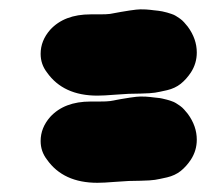

<svg xmlns="http://www.w3.org/2000/svg" viewBox="-20 -442 443 413"><path d="M81.1 -98.6Q67.4 -116.2 67.4 -138.7Q67.4 -167 87.9 -190.4Q118.2 -223.6 174.8 -223.6Q174.8 -223.6 193.4 -223.6Q210 -223.6 216.8 -224.6Q268.6 -234.4 282.2 -234.4Q294.9 -234.4 302.7 -233.4Q303.7 -233.4 311 -232.4Q318.4 -231.4 320.3 -231.4Q322.3 -231.4 329.1 -230Q335.9 -228.5 339.4 -227.5Q342.8 -226.6 348.6 -224.6Q354.5 -222.7 358.4 -220.2Q362.3 -217.8 367.2 -214.4Q372.1 -210.9 376 -206.5Q379.9 -202.1 383.8 -197.3Q403.3 -170.9 403.3 -141.6Q403.3 -118.2 390.6 -98.6Q380.9 -84 368.7 -74.2Q356.4 -64.5 339.4 -60.5Q322.3 -56.6 313.5 -55.2Q304.7 -53.7 282.2 -53.2Q259.8 -52.7 256.8 -52.7Q252 -52.7 227.5 -50.8Q203.1 -48.8 189.5 -48.8Q116.2 -48.8 81.1 -98.6ZM81.1 -286.1Q67.4 -303.7 67.4 -326.2Q67.4 -354.5 87.9 -377.9Q118.2 -411.1 174.8 -411.1Q174.8 -411.1 193.4 -411.1Q210 -411.1 216.8 -412.1Q268.6 -421.9 282.2 -421.9Q294.9 -421.9 302.7 -420.9Q303.7 -420.9 311 -419.9Q318.4 -418.9 320.3 -418.9Q322.3 -418.9 329.1 -417.5Q335.9 -416 339.4 -415Q342.8 -414.1 348.6 -412.1Q354.5 -410.2 358.4 -407.7Q362.3 -405.3 367.2 -401.9Q372.1 -398.4 376 -394Q379.9 -389.6 383.8 -384.8Q403.3 -358.4 403.3 -329.1Q403.3 -305.7 390.6 -286.1Q380.9 -271.5 368.7 -261.7Q356.4 -252 339.4 -248Q322.3 -244.1 313.5 -242.7Q304.7 -241.2 282.2 -240.7Q259.8 -240.2 256.8 -240.2Q252 -240.2 227.5 -238.3Q203.1 -236.3 189.5 -236.3Q116.2 -236.3 81.1 -286.1Z"/></svg>

Font: Essays1743
Style: BoldItalic
Weight: 700
Italic angle: -10°
Designer: Based on the typeface in a 1743 English translation of the essays of Montaigne.  PostScript/TrueType font designed by Jo
Version: Version 002.100